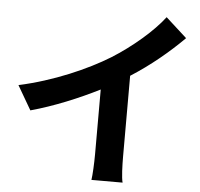

<svg xmlns="http://www.w3.org/2000/svg" viewBox="-57 -867 1010 970"><g transform="rotate(5 448.0 -382.0)"><path d="M33 -401 104 -279C221 -311 346 -363 449 -415V-87C449 -43 446 20 442 44H600C593 19 591 -43 591 -87V-497C690 -560 780 -635 856 -711L749 -808C693 -734 589 -645 488 -582C376 -513 208 -439 33 -401Z"/></g></svg>

Font: GenEiGothic-pro-Regular
Style: Bold
Weight: 700
Designer: Ryoko NISHIZUKA (kana & ideographs); Paul D. Hunt (Latin, Greek & Cyrillic); Wenlong ZHANG (bopomofo); Sandoll Communica
Foundry: Adobe Systems Incorporated; o_tamon
Version: Version 1.000.140830